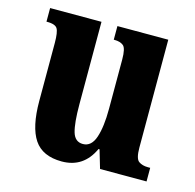

<svg xmlns="http://www.w3.org/2000/svg" viewBox="-86 -624 735 722"><g transform="rotate(15 282.0 -263.0)"><path d="M214 10Q139 10 106.5 -38.5Q74 -87 74 -188V-413Q74 -456 65.5 -469.5Q57 -483 26 -483H23V-536H223V-216Q223 -142 233 -108Q243 -74 274 -74Q307 -74 321 -115.5Q335 -157 335 -227V-419Q335 -463 322.5 -473Q310 -483 288 -483H285V-536H483V-116Q483 -73 497 -63Q511 -53 533 -53H542V0H361L340 -71H336Q299 10 214 10Z"/></g></svg>

Font: Noto Serif Khmer ExtraCondensed ExtraBold
Style: Regular
Weight: 800
Width: 2
Designer: Danh Hong and the Monotype Design Team
Foundry: Monotype Imaging Inc.
Version: Version 2.004; ttfautohint (v1.8.4.7-5d5b)